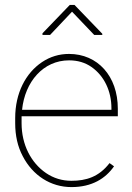

<svg xmlns="http://www.w3.org/2000/svg" viewBox="-20 -760 544 790"><path d="M273.9 9.8C358.4 9.8 414.1 -25.4 449.2 -75.7L430.7 -88.9C387.2 -32.2 334.5 -16.1 273.9 -16.1C235.4 -16.1 200.2 -26.9 169.4 -47.9C107.4 -90.3 68.8 -165 68.8 -252.9V-281.7H464.8V-312.5C464.8 -447.3 381.3 -538.1 264.2 -538.1C223.6 -538.1 186.5 -526.9 152.8 -504.4C85.9 -459.5 42.5 -377.4 42.5 -274.4V-252.9C42.5 -201.7 52.7 -156.7 73.7 -117.2C114.7 -38.1 188.5 9.8 273.9 9.8ZM267.1 -739.7 154.8 -623V-616.2H186L276.4 -711.9L367.7 -616.2H400.9V-621.1L286.6 -739.7ZM264.2 -511.7C299.8 -511.7 330.6 -502.4 356.4 -484.4C408.7 -447.8 438.5 -385.3 438.5 -314.5V-308.1H70.8C82.5 -423.3 157.7 -511.7 264.2 -511.7Z"/></svg>

Font: Vazirmatn Thin
Style: Regular
Weight: 100
Designer: Saber Rastikerdar
Foundry: Saber Rastikerdar
Version: Version 33.003